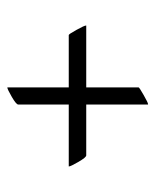

<svg xmlns="http://www.w3.org/2000/svg" viewBox="30 -654 425 525"><g transform="rotate(-90 242.5 -391.5)"><path d="M409.2 -416Q411.6 -416 423.3 -394.8Q435.1 -373.5 435.1 -369.1V-368.2H266.1V-225.1Q266.1 -223.1 245.1 -211.2Q224.1 -199.2 220.2 -199.2H219.2V-368.2H80.1Q74.7 -368.2 62.3 -389.6Q49.8 -411.1 49.8 -416H219.2V-554.2Q219.2 -559.6 240.2 -571.8Q261.2 -584 266.1 -584V-416Z"/></g></svg>

Font: Anticva
Style: Regular
Weight: 400
Version: Version 1.000